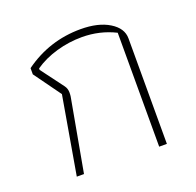

<svg xmlns="http://www.w3.org/2000/svg" viewBox="-98 -623 742 727"><g transform="rotate(-20 273.0 -260.0)"><path d="M147 -313 69 -421V-446Q171 -520 297 -520Q368 -520 412 -493Q456 -466 456 -425V0H425V-459Q363 -490 291 -490Q239 -490 188.5 -475.5Q138 -461 99 -434V-428L167 -337Q176 -325 176 -309Q176 -299 175 -293L122 0H93Z"/></g></svg>

Font: Athiti ExtraLight
Style: Regular
Weight: 250
Version: Version 1.032